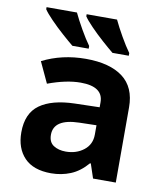

<svg xmlns="http://www.w3.org/2000/svg" viewBox="-86 -835 772 915"><g transform="rotate(10 300.0 -378.0)"><path d="M491 -606V-619Q470 -648 446 -690Q422 -732 406 -766H259V-756Q270 -739 298 -710Q326 -681 358 -652.5Q390 -624 412 -606ZM297 -606V-619Q276 -648 252 -690Q228 -732 212 -766H65V-756Q76 -739 104 -710Q132 -681 164 -652.5Q196 -624 218 -606ZM191 -171Q191 -248 314 -251L397 -253V-208Q397 -160 361 -132Q325 -104 274 -104Q239 -104 215 -119.5Q191 -135 191 -171ZM398 -69H402L425 0H535V-364Q535 -461 472 -508.5Q409 -556 293 -556Q178 -556 83 -508L130 -407Q219 -440 288 -440Q397 -440 397 -364V-340L277 -337Q167 -334 108.5 -292Q50 -250 50 -158Q50 -81 93.5 -35.5Q137 10 223 10Q273 10 317 -8Q361 -26 398 -69Z"/></g></svg>

Font: Noto Sans Mono UI
Style: Bold
Weight: 700
Designer: Monotype Design team
Foundry: Monotype Imaging Inc.
Version: 1.000